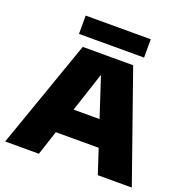

<svg xmlns="http://www.w3.org/2000/svg" viewBox="-159 -1083 1198 1231"><g transform="rotate(20 440.0 -467.5)"><path d="M8 0 268 -740H612L872 0H640L429 -642H449L238 0ZM250 -167 305 -342H574L628 -167ZM217 -810V-935H661V-810Z"/></g></svg>

Font: Encode Sans SC Expanded Black
Style: Regular
Weight: 900
Width: 7
Designer: Multiple Designers
Foundry: Impallari Type
Version: Version 3.002